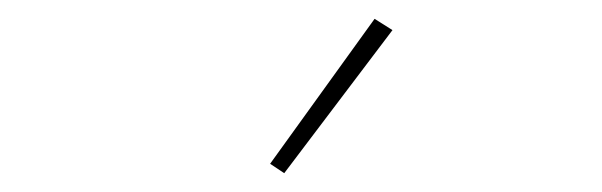

<svg xmlns="http://www.w3.org/2000/svg" viewBox="-20 -771 640 204"><path d="M282 -587 267 -597 378 -751 397 -739Z"/></svg>

Font: Plexus Sans Thin
Style: Regular
Weight: 250
Version: Version 2.001;PS 002.001;hotconv 1.0.70;makeotf.lib2.5.58329